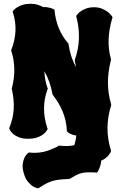

<svg xmlns="http://www.w3.org/2000/svg" viewBox="-20 -721 635 1003"><path d="M567.9 -630.9 565.9 -624Q549.3 -567.9 547.4 -516.1Q545.4 -464.4 559.1 -414.1L560.1 -410.2L559.1 -405.8Q543.5 -343.3 543.9 -287.1Q544.4 -231 560.1 -178.2L561 -172.9L560.1 -168.9Q542 -110.8 541.5 -53.5Q541 3.9 559.1 63L560.1 67.9L558.1 73.2Q557.6 74.2 554.9 79.1Q552.2 84 546.6 90.8Q541 97.7 531.7 105Q522.5 112.3 508.8 118.2Q507.8 130.4 505.1 140.6Q502.4 150.9 499.3 158.2Q496.1 165.5 493.7 169.9Q491.2 174.3 491.2 174.8L486.8 180.2H481Q455.6 178.7 438.5 179.2Q421.4 179.7 407.5 182.9Q393.6 186 379.6 193.1Q365.7 200.2 346.2 211.9L342.8 213.9H338.9Q335 213.9 331.5 214.4Q328.1 214.8 324.2 214.8Q302.2 215.8 284.9 218Q267.6 220.2 251.5 225.3Q235.4 230.5 219.5 238.8Q203.6 247.1 185.1 259.8L181.2 262.2H175.8Q174.8 261.7 166.5 259.3Q158.2 256.8 146.7 248.8Q135.3 240.7 123.3 225.1Q111.3 209.5 104 183.1Q96.2 156.2 98.6 136.7Q101.1 117.2 107.2 104.2Q113.3 91.3 119.9 85.2Q126.5 79.1 127 78.1L130.9 75.2L136.2 76.2Q157.2 78.1 175 76.9Q192.9 75.7 209.5 71.8Q226.1 67.9 242.2 61.5Q258.3 55.2 275.9 46.9L284.2 42L288.1 39.1L292 40Q316.4 42.5 334.7 41.7Q353 41 368.2 37.1Q372.1 24.9 374.8 12.2Q377.4 -0.5 378.9 -13.2Q368.2 -14.2 359.6 -17.1Q351.1 -20 345.2 -22.9Q339.4 -25.9 336.2 -28.6Q333 -31.2 333 -32.2L329.1 -35.2V-40Q326.7 -89.8 308.6 -135.3Q290.5 -180.7 255.9 -225.1L254.9 -227.1L253.9 -230Q248 -263.2 237.5 -292.5Q227.1 -321.8 211.9 -349.1Q212.9 -326.2 216.6 -304.7Q220.2 -283.2 228 -262.2L230 -257.8L228 -253.9Q210 -204.1 210 -153.8Q210 -103.5 227.1 -53.2L229 -47.9L227.1 -43.9Q226.6 -43 221.7 -35.4Q216.8 -27.8 205.6 -19Q194.3 -10.3 175 -3.2Q155.8 3.9 127 3.9Q98.1 3.9 79.3 -3.7Q60.5 -11.2 49.6 -20.8Q38.6 -30.3 34.2 -38.1Q29.8 -45.9 29.8 -46.9L27.8 -51.8L29.8 -56.2Q67.4 -147 42 -253.9L41 -256.8L42 -259.8Q68.8 -362.3 39.1 -455.1L38.1 -459L40 -462.9Q58.6 -511.2 60.8 -558.6Q63 -606 47.9 -654.8L45.9 -661.1L49.8 -666Q50.3 -666.5 55.7 -672.1Q61 -677.7 72 -684.3Q83 -690.9 99.6 -696Q116.2 -701.2 139.2 -701.2Q161.1 -701.2 177 -696Q192.9 -690.9 205.1 -684.1Q216.8 -684.6 226.3 -683.1Q235.8 -681.6 242.7 -679.7Q249.5 -677.7 253.4 -676Q257.3 -674.3 257.8 -673.8L264.2 -670.9L265.1 -665Q275.4 -564.5 335 -496.1L337.9 -493.2V-490.2Q343.3 -455.1 353 -425.3Q362.8 -395.5 377.9 -369.1L371.1 -399.9L370.1 -403.8L371.1 -409.2Q390.6 -464.8 392.3 -519.3Q394 -573.7 379.9 -629.9L377.9 -637.2L381.8 -643.1Q382.3 -643.6 387.7 -649.9Q393.1 -656.2 404.1 -663.6Q415 -670.9 431.6 -677Q448.2 -683.1 471.2 -683.1Q494.1 -683.1 511.2 -676.3Q528.3 -669.4 540 -660.9Q551.8 -652.3 557.6 -645Q563.5 -637.7 564 -637.2Z"/></svg>

Font: Hanalei Fill
Style: Regular
Weight: 400
Version: Version 1.000